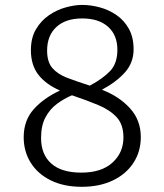

<svg xmlns="http://www.w3.org/2000/svg" viewBox="-20 -734 655 765"><path d="M512.3 -537.4Q512.3 -485.1 479 -446.9Q445.6 -408.7 386.2 -376.4Q454.4 -350.3 497.7 -302.8Q541 -255.4 541 -188.2Q541 -129.7 511.5 -84.9Q482.1 -40 429.2 -14.9Q376.4 10.3 306.2 10.3Q233.8 10.3 181.8 -15.6Q129.7 -41.5 102.1 -86.2Q74.4 -130.8 74.4 -187.2Q74.4 -253.8 114.1 -298.5Q153.8 -343.1 219 -373.3Q162.6 -397.9 132.8 -436.4Q103.1 -474.9 103.1 -533.8Q103.1 -583.1 123.3 -617.4Q143.6 -651.8 175.1 -673.3Q206.7 -694.9 242.1 -704.6Q277.4 -714.4 307.2 -714.4Q342.1 -714.4 377.9 -704.6Q413.8 -694.9 444.4 -673.8Q474.9 -652.8 493.6 -619Q512.3 -585.1 512.3 -537.4ZM167.7 -532.3Q167.7 -487.2 188.7 -462.8Q209.7 -438.5 248.2 -423.8Q286.7 -409.2 337.9 -392.8Q391.3 -421.5 419.5 -451.8Q447.7 -482.1 447.7 -535.9Q447.7 -593.8 410.8 -627.2Q373.8 -660.5 307.2 -660.5Q241.5 -660.5 204.6 -626.4Q167.7 -592.3 167.7 -532.3ZM471.8 -186.7Q471.8 -237.9 444.6 -267.2Q417.4 -296.4 371 -315.6Q324.6 -334.9 266.7 -354.4Q234.9 -341 206.7 -320Q178.5 -299 161 -266.2Q143.6 -233.3 143.6 -184.1Q143.6 -119 184.1 -82.6Q224.6 -46.2 304.1 -46.2Q384.1 -46.2 427.9 -85.9Q471.8 -125.6 471.8 -186.7Z"/></svg>

Font: Fira Code Light
Style: Regular
Weight: 300
Monospace: yes
Designer: Carrois Corporate, Edenspiekermann AG, Nikita Prokopov
Foundry: Carrois Corporate, Edenspiekermann AG, Nikita Prokopov
Version: Version 6.000; ttfautohint (v1.8.2) -l 8 -r 50 -G 200 -x 14 